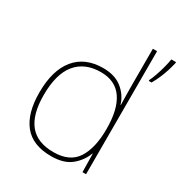

<svg xmlns="http://www.w3.org/2000/svg" viewBox="-179 -888 969 1027"><g transform="rotate(30 305.5 -375.0)"><path d="M283 10Q169 10 114 -58Q59 -126 59 -254Q59 -391 119 -464.5Q179 -538 291 -538Q363 -538 407.5 -502.5Q452 -467 468 -414H470Q469 -448 468.5 -480Q468 -512 468 -543V-760H494V0H472L470 -113H468Q450 -63 406 -26.5Q362 10 283 10ZM283 -15Q383 -15 425.5 -80.5Q468 -146 468 -263V-266Q468 -386 424 -449.5Q380 -513 291 -513Q192 -513 139 -448.5Q86 -384 86 -254Q86 -134 134.5 -74.5Q183 -15 283 -15ZM611 -754Q605 -728 596.5 -701.5Q588 -675 577 -649.5Q566 -624 552 -600H535V-606Q543 -621 553 -649.5Q563 -678 571 -708.5Q579 -739 582 -760H611Z"/></g></svg>

Font: Noto Sans Cham Thin
Style: Regular
Weight: 250
Version: Version 2.002